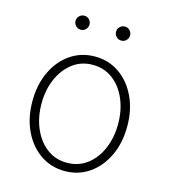

<svg xmlns="http://www.w3.org/2000/svg" viewBox="-110 -816 807 915"><g transform="rotate(15 293.0 -358.0)"><path d="M293 11.7Q225.6 11.7 172.6 -24.9Q119.6 -61.5 89.4 -125.2Q59.1 -189 59.1 -271Q59.1 -353 89.4 -416.7Q119.6 -480.5 172.6 -516.8Q225.6 -553.2 293 -553.2Q360.8 -553.2 413.6 -516.8Q466.3 -480.5 496.6 -416.5Q526.9 -352.5 526.9 -271Q526.9 -189 496.6 -125.2Q466.3 -61.5 413.6 -24.9Q360.8 11.7 293 11.7ZM293 -29.3Q350.1 -29.3 392.6 -61.5Q435.1 -93.8 458.5 -148.7Q481.9 -203.6 481.9 -271Q481.9 -337.9 458.5 -392.8Q435.1 -447.8 392.6 -480Q350.1 -512.2 293 -512.2Q236.3 -512.2 193.8 -479.7Q151.4 -447.3 127.7 -392.8Q104 -338.4 104 -271Q104 -203.6 127.7 -148.7Q151.4 -93.8 193.8 -61.5Q236.3 -29.3 293 -29.3ZM393.6 -658.7Q378.9 -658.7 368.7 -668.9Q358.4 -679.2 358.4 -693.4Q358.4 -708 368.7 -718Q378.9 -728 393.6 -728Q407.7 -728 417.7 -717.8Q427.7 -707.5 427.7 -693.4Q427.7 -679.2 417.7 -668.9Q407.7 -658.7 393.6 -658.7ZM193.4 -658.7Q179.2 -658.7 168.9 -668.9Q158.7 -679.2 158.7 -693.4Q158.7 -708 168.9 -718Q179.2 -728 193.4 -728Q207.5 -728 217.5 -717.8Q227.5 -707.5 227.5 -693.4Q227.5 -679.2 217.5 -668.9Q207.5 -658.7 193.4 -658.7Z"/></g></svg>

Font: Inter ExtraLight
Style: Regular
Weight: 250
Designer: Rasmus Andersson
Foundry: rsms
Version: Version 4.001;git-66647c0bb